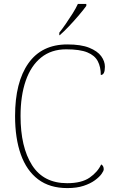

<svg xmlns="http://www.w3.org/2000/svg" viewBox="-20 -951 590 981"><path d="M324 10Q234 10 175 -34.5Q116 -79 86.5 -161.5Q57 -244 57 -358Q57 -531 125 -627.5Q193 -724 324 -724Q394 -724 436 -707Q478 -690 497 -664Q516 -638 516 -610Q516 -568 495 -568Q495 -609 479.5 -638.5Q464 -668 426 -683.5Q388 -699 318 -699Q242 -699 190 -657Q138 -615 111.5 -538.5Q85 -462 85 -358Q85 -200 143.5 -107.5Q202 -15 323 -15Q397 -15 438 -43.5Q479 -72 497 -111Q510 -104 510 -86Q510 -78 499 -62.5Q488 -47 465 -30Q442 -13 407 -1.5Q372 10 324 10ZM283 -784Q298 -803 316 -829Q334 -855 351 -882Q368 -909 378 -931H421V-921Q409 -904 384.5 -875Q360 -846 333 -817.5Q306 -789 285 -771H283Z"/></svg>

Font: Noto Serif Myanmar Thin
Style: Regular
Weight: 100
Designer: Ben Mitchell and the Monotype Design Team
Foundry: Monotype Imaging Inc.
Version: Version 2.106; ttfautohint (v1.8.4.7-5d5b)